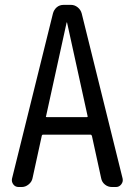

<svg xmlns="http://www.w3.org/2000/svg" viewBox="-20 -750 540 770"><path d="M247.1 -659.2 165 -285.2Q162.1 -280.3 168 -280.3H328.1Q333 -280.3 331.1 -285.2L249 -659.2Q249 -660.2 248 -660.2Q247.1 -660.2 247.1 -659.2ZM54.7 0Q41 0 33.2 -10.7Q25.4 -21.5 28.3 -34.2L192.4 -696.3Q196.3 -710.9 207.5 -720.7Q218.8 -730.5 235.4 -730.5H264.6Q279.3 -730.5 291.5 -720.7Q303.7 -710.9 307.6 -696.3L471.7 -34.2Q474.6 -21.5 466.3 -10.7Q458 0 445.3 0H428.7Q413.1 0 400.9 -9.8Q388.7 -19.5 385.7 -35.2L348.6 -205.1Q346.7 -210 342.8 -210H153.3Q148.4 -210 147.5 -205.1L110.4 -35.2Q107.4 -20.5 94.7 -10.3Q82 0 67.4 0Z"/></svg>

Font: Rounded-L Mgen+ 2m regular
Style: Regular
Weight: 400
Designer: [Source Han Sans]
Ryoko NISHIZUKA  (kana & ideographs); Paul D. Hunt (Latin, Greek & Cyrillic); Wenlong ZHANG  (bopomofo
Version: Version 1.059.20150602